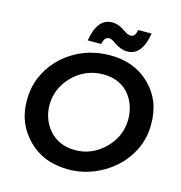

<svg xmlns="http://www.w3.org/2000/svg" viewBox="-129 -1015 1072 1140"><g transform="rotate(15 407.5 -445.5)"><path d="M550 -757Q510 -757 467 -787Q444 -805 427 -805Q398 -805 390 -760H307Q330 -901 421 -901Q461 -901 503 -871Q527 -853 545 -853Q574 -853 580 -897H663Q640 -757 550 -757ZM395 10Q315.5 10 254.5 -13.8Q193.5 -37.5 146 -85Q98.5 -132.5 74.2 -191.2Q50 -250 50 -325Q50 -400.5 77 -465Q104 -529.5 150.5 -579Q197 -628.5 257 -660Q350 -709 461 -709Q611 -709 705.5 -615.5Q752.5 -569.5 776.2 -510.8Q800 -452 800 -375Q800 -290.5 765.8 -220Q731.5 -149.5 674 -98Q616.5 -46.5 544 -18.2Q471.5 10 395 10ZM402 -111Q506 -111 583.5 -187.5Q661 -264 661 -371Q661 -411.5 648 -450.5Q635 -489.5 609 -520.8Q583 -552 543.5 -570.5Q504 -589 451 -589Q341 -589 264 -512Q187 -435 187 -330Q187 -289.5 200.8 -250.5Q214.5 -211.5 241.5 -180Q268.5 -148.5 308.8 -129.8Q349 -111 402 -111Z"/></g></svg>

Font: Argentum Sans Medium
Style: Italic
Weight: 500
Italic angle: -11°
Designer: Julieta Ulanovsky (font), Cristiano Sobral (main changes and remaster)
Foundry: Julieta Ulanovsky (font), Cristiano Sobral (main changes and remaster)
Version: Version 2.007;June 15, 2022;FontCreator 14.0.0.2814 64-bit; 